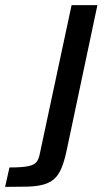

<svg xmlns="http://www.w3.org/2000/svg" viewBox="-127 -530 440 751"><path d="M-107 201 -90 125Q-40 125 -16.5 120Q7 115 16 103.5Q25 92 29 70L153 -510H254L134 57Q125 100 113.5 127.5Q102 155 85 170Q68 185 42.5 192Q17 199 -19.5 200Q-56 201 -107 201Z"/></svg>

Font: Saira Expanded Medium
Style: Italic
Weight: 500
Width: 7
Italic angle: -12°
Designer: Hector Gatti with collaboration of the Omnibus-Type team
Foundry: Omnibus-Type
Version: Version 1.101